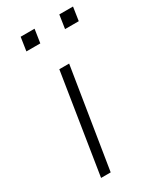

<svg xmlns="http://www.w3.org/2000/svg" viewBox="-177 -751 681 813"><g transform="rotate(-30 163.0 -344.0)"><path d="M66 0 143 -487H191L113 0ZM249 -622 259 -688H326L316 -622ZM60 -622 70 -688H138L128 -622Z"/></g></svg>

Font: Nunito Sans 10pt SemiExpanded ExtraLight
Style: Italic
Weight: 250
Width: 6
Italic angle: -9°
Designer: Vernon Adams
Foundry: Vernon Adams
Version: Version 3.101;gftools[0.9.27]